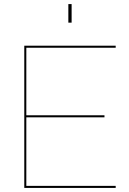

<svg xmlns="http://www.w3.org/2000/svg" viewBox="-20 -921 630 941"><path d="M99 -697H547V-687H109V-356H492V-346H109V-10H547V0H99ZM315 -901H331V-810H315Z"/></svg>

Font: HK Grotesk Thin
Style: Regular
Weight: 100
Designer: Alfredo Marco Pradil
Foundry: Hanken Design Co.
Version: Version 3.001